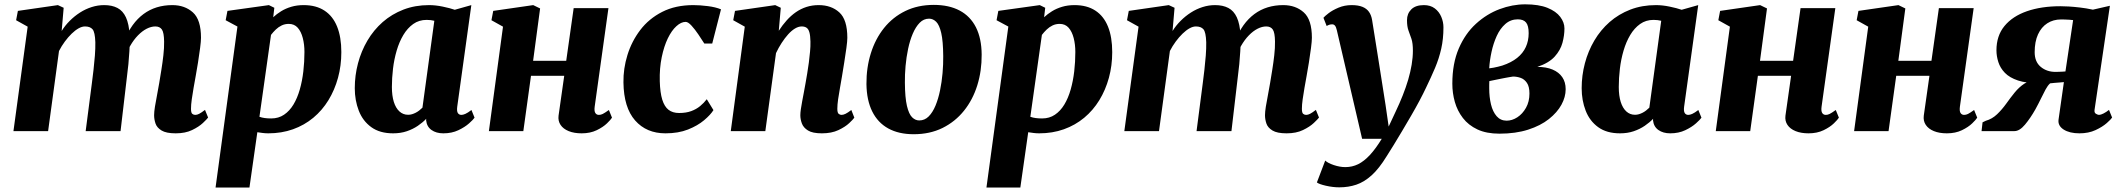

<svg xmlns="http://www.w3.org/2000/svg" viewBox="-20 -590 9557 864"><path d="M266.5 -555 257.5 -450.5Q272.5 -475 293.8 -496.2Q315 -517.5 340 -533.5Q365 -549.5 392.5 -558.2Q420 -567 449 -567Q484 -567 508.5 -554.2Q533 -541.5 546.8 -511.8Q560.5 -482 563.5 -431.5Q564 -423.5 564 -414Q564 -404.5 563.2 -394.5Q562.5 -384.5 561.5 -374L540 -407Q555.5 -447 577 -476.8Q598.5 -506.5 625.8 -526.8Q653 -547 685.5 -557Q718 -567 755.5 -567Q811.5 -567 848 -534.2Q884.5 -501.5 884.5 -420Q884.5 -405 880.5 -374Q876.5 -343 871 -308.5Q865.5 -274 860.5 -247Q856 -222 851.2 -195Q846.5 -168 843 -143.2Q839.5 -118.5 839.5 -100.5Q839.5 -82.5 845.2 -77.8Q851 -73 858.5 -73Q867 -73 876.2 -77.8Q885.5 -82.5 902.5 -95.5L916.5 -61Q911 -53.5 893 -36.5Q875 -19.5 844.5 -4.8Q814 10 770.5 10Q728 10 707 -2.8Q686 -15.5 679.8 -34.2Q673.5 -53 673.5 -71.5Q673.5 -86 677.2 -109.8Q681 -133.5 686.5 -161.2Q692 -189 696.5 -216.5Q701 -243 706.2 -275.8Q711.5 -308.5 715.2 -341.5Q719 -374.5 718.5 -403Q718 -443.5 708.5 -457.2Q699 -471 679 -471Q660.5 -471 640.2 -460.8Q620 -450.5 600.8 -430.8Q581.5 -411 565.8 -383.5Q550 -356 540.5 -321.5L564 -410Q564 -387 562.2 -358.8Q560.5 -330.5 557.8 -301.5Q555 -272.5 551.5 -247L522.5 0H365.5L393.5 -216Q397 -243.5 400.8 -275.5Q404.5 -307.5 407 -339.8Q409.5 -372 409 -400Q407.5 -445.5 396.5 -458.2Q385.5 -471 362.5 -471Q349 -471 333.8 -462.5Q318.5 -454 302.5 -438.5Q286.5 -423 271.8 -403Q257 -383 245.5 -360.5L196.5 0H40.5L104.5 -470L52.5 -499L60.5 -541L240.5 -567Z M950 254 1048.5 -470.5 995.5 -499 1003.5 -541 1190 -567 1214.5 -555 1209.5 -512.5Q1225 -527 1245.2 -539.5Q1265.5 -552 1290.8 -559.5Q1316 -567 1346.5 -567Q1402.5 -567 1440.2 -542.2Q1478 -517.5 1497 -470.2Q1516 -423 1516 -355.5Q1516 -294.5 1501 -239.8Q1486 -185 1458 -139.2Q1430 -93.5 1389.8 -60Q1349.5 -26.5 1298.2 -8.2Q1247 10 1187.5 10Q1175.5 10 1162.8 8.5Q1150 7 1138 5L1102.5 254ZM1147.5 -64.5Q1158.5 -60.5 1171.2 -58.8Q1184 -57 1200.5 -57Q1233.5 -57 1258.2 -73.8Q1283 -90.5 1300.5 -119.5Q1318 -148.5 1329 -187Q1340 -225.5 1345 -268.8Q1350 -312 1350 -356Q1350 -390 1342.5 -419Q1335 -448 1319.8 -465.2Q1304.5 -482.5 1279.5 -482.5Q1262 -482.5 1247.5 -475.5Q1233 -468.5 1221.2 -457.2Q1209.5 -446 1199.5 -433Z M2037.5 -109.5Q2035 -90 2040.2 -81.5Q2045.5 -73 2056.5 -73Q2063.5 -73 2074 -77.5Q2084.5 -82 2101.5 -95L2115.5 -60.5Q2110 -52 2091 -35Q2072 -18 2042.5 -4Q2013 10 1975 10Q1943 10 1921.8 -5Q1900.5 -20 1897.5 -49L1898 -55.5Q1882.5 -39 1860.5 -24Q1838.5 -9 1810.8 0.5Q1783 10 1749 10Q1689 10 1650.8 -17.8Q1612.5 -45.5 1594.5 -92Q1576.5 -138.5 1576.5 -193Q1576.5 -250.5 1591 -305.2Q1605.5 -360 1633.5 -407.5Q1661.5 -455 1702.2 -490.8Q1743 -526.5 1795.5 -546.8Q1848 -567 1911 -567Q1940 -567 1972.5 -560.2Q2005 -553.5 2026.5 -546L2101 -567ZM1934.5 -496.5Q1926.5 -498.5 1917.8 -499.5Q1909 -500.5 1900 -500.5Q1865.5 -500.5 1839.5 -482Q1813.5 -463.5 1795 -432.5Q1776.5 -401.5 1765 -362.2Q1753.5 -323 1748.5 -280.8Q1743.5 -238.5 1743.5 -198.5Q1743.5 -159.5 1752.2 -131.5Q1761 -103.5 1777.5 -88.5Q1794 -73.5 1816.5 -73.5Q1825.5 -73.5 1834 -76Q1842.5 -78.5 1850.8 -82.8Q1859 -87 1866.5 -92.8Q1874 -98.5 1881 -105.5Z M2656 -109.5Q2653.5 -90 2659 -81.5Q2664.5 -73 2675 -73Q2683.5 -73 2692.2 -77.2Q2701 -81.5 2720 -95L2734 -60.5Q2729 -52 2711.5 -35Q2694 -18 2665 -4Q2636 10 2597.5 10Q2563.5 10 2539 0Q2514.5 -10 2502.5 -28Q2490.5 -46 2493.5 -69.5L2519 -249H2369.5L2335 0H2180L2243.5 -470L2191.5 -499L2199.5 -541L2379.5 -567L2410.5 -552L2379 -316.5H2528L2561.5 -553.5H2718Z M2974.5 10Q2889 10 2838 -48Q2787 -106 2785.5 -219Q2784.5 -281 2803.5 -342.5Q2822.5 -404 2861.2 -455Q2900 -506 2959.8 -536.5Q3019.5 -567 3100 -567Q3129.5 -567 3165 -562.5Q3200.5 -558 3224.5 -548L3185 -394H3149.5Q3138 -412 3122.8 -434.8Q3107.5 -457.5 3092 -474.5Q3076.5 -491.5 3065.5 -491.5Q3045 -491.5 3023.8 -472.2Q3002.5 -453 2985.2 -417.5Q2968 -382 2957.8 -332.8Q2947.5 -283.5 2949 -224.5Q2950.5 -173 2960.2 -141.5Q2970 -110 2988.5 -95.8Q3007 -81.5 3036 -81.5Q3067.5 -81.5 3090.5 -90Q3113.5 -98.5 3130.5 -112.5Q3147.5 -126.5 3160.5 -143.5L3190.5 -94.5Q3177.5 -73.5 3148.5 -49Q3119.5 -24.5 3076 -7.2Q3032.5 10 2974.5 10Z M3484.5 -451.5Q3501 -477 3520 -498.2Q3539 -519.5 3561.2 -535Q3583.5 -550.5 3609.2 -558.8Q3635 -567 3664 -567Q3721 -567 3757 -534.2Q3793 -501.5 3793 -420Q3793 -405 3788.8 -374Q3784.5 -343 3779 -308.5Q3773.5 -274 3769 -247Q3765 -222 3760 -195Q3755 -168 3751.5 -143.2Q3748 -118.5 3748 -100.5Q3748 -82.5 3754 -77.8Q3760 -73 3766.5 -73Q3775 -73 3784.8 -77.8Q3794.5 -82.5 3811 -95L3824.5 -60.5Q3819.5 -53 3801.5 -36Q3783.5 -19 3752.8 -4.5Q3722 10 3678.5 10Q3636.5 10 3616 -2.8Q3595.5 -15.5 3588.5 -34.2Q3581.5 -53 3581.5 -71.5Q3581.5 -82.5 3583.8 -98.5Q3586 -114.5 3589.8 -134.2Q3593.5 -154 3597.5 -175Q3601.5 -196 3605 -216Q3608.5 -236 3612.5 -259.8Q3616.5 -283.5 3619.8 -308.5Q3623 -333.5 3625.2 -357.5Q3627.5 -381.5 3627 -403Q3626.5 -430 3622.2 -444.8Q3618 -459.5 3609.5 -465.2Q3601 -471 3587.5 -471Q3573 -471 3557.2 -461.5Q3541.5 -452 3526.5 -435.2Q3511.5 -418.5 3497.5 -397Q3483.5 -375.5 3472 -351L3424 0H3268.5L3331.5 -470L3279.5 -499L3287.5 -541L3468.5 -567L3493.5 -555Z M4182 -568Q4250.5 -568 4298.5 -542.5Q4346.5 -517 4371.8 -467Q4397 -417 4397.5 -344.5Q4398 -271 4377.8 -206Q4357.5 -141 4318 -91.8Q4278.5 -42.5 4221.5 -14.2Q4164.5 14 4091.5 14Q4024.5 14 3977.2 -12Q3930 -38 3905 -88.5Q3880 -139 3879 -211.5Q3878.5 -285.5 3898.8 -350.2Q3919 -415 3958.2 -464Q3997.5 -513 4054 -540.5Q4110.5 -568 4182 -568ZM4161 -506Q4136.5 -506 4118.5 -487.5Q4100.5 -469 4087.5 -438.5Q4074.5 -408 4066.5 -370.2Q4058.5 -332.5 4055 -293Q4051.5 -253.5 4052 -218Q4052.5 -150.5 4061.2 -113.5Q4070 -76.5 4084.5 -62.2Q4099 -48 4116.5 -48Q4141 -48 4159 -66Q4177 -84 4189.8 -114.8Q4202.5 -145.5 4210.2 -183.2Q4218 -221 4221.5 -261Q4225 -301 4224.5 -337.5Q4224 -405.5 4215.5 -441.8Q4207 -478 4192.8 -492Q4178.5 -506 4161 -506Z M4419 254 4517.5 -470.5 4464.5 -499 4472.5 -541 4659 -567 4683.5 -555 4678.5 -512.5Q4694 -527 4714.2 -539.5Q4734.5 -552 4759.8 -559.5Q4785 -567 4815.5 -567Q4871.5 -567 4909.2 -542.2Q4947 -517.5 4966 -470.2Q4985 -423 4985 -355.5Q4985 -294.5 4970 -239.8Q4955 -185 4927 -139.2Q4899 -93.5 4858.8 -60Q4818.5 -26.5 4767.2 -8.2Q4716 10 4656.5 10Q4644.5 10 4631.8 8.5Q4619 7 4607 5L4571.5 254ZM4616.5 -64.5Q4627.5 -60.5 4640.2 -58.8Q4653 -57 4669.5 -57Q4702.5 -57 4727.2 -73.8Q4752 -90.5 4769.5 -119.5Q4787 -148.5 4798 -187Q4809 -225.5 4814 -268.8Q4819 -312 4819 -356Q4819 -390 4811.5 -419Q4804 -448 4788.8 -465.2Q4773.5 -482.5 4748.5 -482.5Q4731 -482.5 4716.5 -475.5Q4702 -468.5 4690.2 -457.2Q4678.5 -446 4668.5 -433Z M5265.5 -555 5256.5 -450.5Q5271.5 -475 5292.8 -496.2Q5314 -517.5 5339 -533.5Q5364 -549.5 5391.5 -558.2Q5419 -567 5448 -567Q5483 -567 5507.5 -554.2Q5532 -541.5 5545.8 -511.8Q5559.5 -482 5562.5 -431.5Q5563 -423.5 5563 -414Q5563 -404.5 5562.2 -394.5Q5561.5 -384.5 5560.5 -374L5539 -407Q5554.5 -447 5576 -476.8Q5597.5 -506.5 5624.8 -526.8Q5652 -547 5684.5 -557Q5717 -567 5754.5 -567Q5810.5 -567 5847 -534.2Q5883.5 -501.5 5883.5 -420Q5883.5 -405 5879.5 -374Q5875.5 -343 5870 -308.5Q5864.5 -274 5859.5 -247Q5855 -222 5850.2 -195Q5845.5 -168 5842 -143.2Q5838.5 -118.5 5838.5 -100.5Q5838.5 -82.5 5844.2 -77.8Q5850 -73 5857.5 -73Q5866 -73 5875.2 -77.8Q5884.5 -82.5 5901.5 -95.5L5915.5 -61Q5910 -53.5 5892 -36.5Q5874 -19.5 5843.5 -4.8Q5813 10 5769.5 10Q5727 10 5706 -2.8Q5685 -15.5 5678.8 -34.2Q5672.5 -53 5672.5 -71.5Q5672.5 -86 5676.2 -109.8Q5680 -133.5 5685.5 -161.2Q5691 -189 5695.5 -216.5Q5700 -243 5705.2 -275.8Q5710.5 -308.5 5714.2 -341.5Q5718 -374.5 5717.5 -403Q5717 -443.5 5707.5 -457.2Q5698 -471 5678 -471Q5659.5 -471 5639.2 -460.8Q5619 -450.5 5599.8 -430.8Q5580.5 -411 5564.8 -383.5Q5549 -356 5539.5 -321.5L5563 -410Q5563 -387 5561.2 -358.8Q5559.5 -330.5 5556.8 -301.5Q5554 -272.5 5550.5 -247L5521.5 0H5364.5L5392.5 -216Q5396 -243.5 5399.8 -275.5Q5403.5 -307.5 5406 -339.8Q5408.5 -372 5408 -400Q5406.5 -445.5 5395.5 -458.2Q5384.5 -471 5361.5 -471Q5348 -471 5332.8 -462.5Q5317.5 -454 5301.5 -438.5Q5285.5 -423 5270.8 -403Q5256 -383 5244.5 -360.5L5195.5 0H5039.5L5103.5 -470L5051.5 -499L5059.5 -541L5239.5 -567Z M5996 -453Q5992.5 -468.5 5987.5 -474.5Q5982.5 -480.5 5975 -480.5Q5968.5 -480.5 5962.5 -478.8Q5956.5 -477 5950 -473L5935.5 -510Q5940.5 -516.5 5958.2 -530.2Q5976 -544 6003.2 -555.5Q6030.5 -567 6062.5 -567Q6092 -567 6111 -559.2Q6130 -551.5 6140.5 -536.5Q6151 -521.5 6154.5 -499.5Q6162 -451.5 6169.8 -403.8Q6177.5 -356 6185 -308.2Q6192.5 -260.5 6200 -213Q6207.5 -165.5 6215 -117.5L6229 -20.5L6260.5 -88Q6278 -124.5 6292.2 -160.5Q6306.5 -196.5 6316.8 -231.2Q6327 -266 6332.5 -299Q6338 -332 6338 -362Q6338 -396 6331.5 -415.2Q6325 -434.5 6318.2 -452.5Q6311.5 -470.5 6311.5 -499.5Q6311.5 -528.5 6330.8 -547.8Q6350 -567 6387.5 -567Q6417 -567 6436.5 -552.2Q6456 -537.5 6465.8 -514.2Q6475.5 -491 6475.5 -467Q6475.5 -414.5 6465.5 -370.5Q6455.5 -326.5 6437.8 -284.5Q6420 -242.5 6397 -195Q6385 -169.5 6367.8 -137Q6350.5 -104.5 6330 -69.2Q6309.5 -34 6289.2 0.2Q6269 34.5 6251 63.5Q6233 92.5 6220 113Q6186 168.5 6152.5 198.8Q6119 229 6083.5 241Q6048 253 6007 253Q5978 253 5946.5 245.8Q5915 238.5 5906 231L5943.5 132.5Q5954.5 143.5 5982 152.8Q6009.5 162 6034 162Q6065 162 6091.8 148.8Q6118.5 135.5 6144.5 107.5Q6170.5 79.5 6198 34.5H6109.5Z M6727.5 11.5Q6669 11.5 6628.5 -7.5Q6588 -26.5 6563 -59Q6538 -91.5 6526.8 -131.2Q6515.5 -171 6515.5 -213.5Q6515.5 -304.5 6544.5 -371.8Q6573.5 -439 6621.8 -483Q6670 -527 6728 -548.8Q6786 -570.5 6843.5 -570.5Q6904.5 -570.5 6943.5 -554.8Q6982.5 -539 7001.2 -514Q7020 -489 7020 -462Q7020 -430.5 7011 -397.2Q7002 -364 6976 -335.2Q6950 -306.5 6898 -289Q6938 -289 6966.5 -277Q6995 -265 7010.2 -242.8Q7025.5 -220.5 7025.5 -188.5Q7025.5 -153.5 7006.5 -118.8Q6987.5 -84 6950 -54.2Q6912.5 -24.5 6856.5 -6.5Q6800.5 11.5 6727.5 11.5ZM6760 -47Q6784.5 -47 6808 -62.2Q6831.5 -77.5 6847 -105Q6862.5 -132.5 6862.5 -169Q6862.5 -200.5 6851.2 -217Q6840 -233.5 6823.2 -239.5Q6806.5 -245.5 6788.5 -245.5Q6781 -244.5 6772.8 -243Q6764.5 -241.5 6756 -240Q6747.5 -238.5 6738 -236.5Q6723.5 -233.5 6709.8 -230.8Q6696 -228 6682 -225Q6681.5 -217 6681.5 -208.5Q6681.5 -200 6681.5 -192Q6681.5 -153 6689.5 -120Q6697.5 -87 6715 -67Q6732.5 -47 6760 -47ZM6681.5 -282.5Q6691.5 -283.5 6701.5 -285.5Q6711.5 -287.5 6721.2 -289.8Q6731 -292 6740.5 -295Q6781 -308.5 6807.2 -329.5Q6833.5 -350.5 6846.2 -378.5Q6859 -406.5 6859 -440.5Q6859 -474.5 6847.2 -488.8Q6835.5 -503 6810 -503Q6778 -503 6754.2 -482.2Q6730.5 -461.5 6715.2 -428Q6700 -394.5 6691.8 -356.2Q6683.5 -318 6681.5 -282.5Z M7558.5 -109.5Q7556 -90 7561.2 -81.5Q7566.5 -73 7577.5 -73Q7584.5 -73 7595 -77.5Q7605.5 -82 7622.5 -95L7636.5 -60.5Q7631 -52 7612 -35Q7593 -18 7563.5 -4Q7534 10 7496 10Q7464 10 7442.8 -5Q7421.5 -20 7418.5 -49L7419 -55.5Q7403.5 -39 7381.5 -24Q7359.5 -9 7331.8 0.5Q7304 10 7270 10Q7210 10 7171.8 -17.8Q7133.5 -45.5 7115.5 -92Q7097.5 -138.5 7097.5 -193Q7097.5 -250.5 7112 -305.2Q7126.5 -360 7154.5 -407.5Q7182.5 -455 7223.2 -490.8Q7264 -526.5 7316.5 -546.8Q7369 -567 7432 -567Q7461 -567 7493.5 -560.2Q7526 -553.5 7547.5 -546L7622 -567ZM7455.5 -496.5Q7447.5 -498.5 7438.8 -499.5Q7430 -500.5 7421 -500.5Q7386.5 -500.5 7360.5 -482Q7334.5 -463.5 7316 -432.5Q7297.5 -401.5 7286 -362.2Q7274.5 -323 7269.5 -280.8Q7264.5 -238.5 7264.5 -198.5Q7264.5 -159.5 7273.2 -131.5Q7282 -103.5 7298.5 -88.5Q7315 -73.5 7337.5 -73.5Q7346.5 -73.5 7355 -76Q7363.5 -78.5 7371.8 -82.8Q7380 -87 7387.5 -92.8Q7395 -98.5 7402 -105.5Z M8177 -109.5Q8174.5 -90 8180 -81.5Q8185.5 -73 8196 -73Q8204.5 -73 8213.2 -77.2Q8222 -81.5 8241 -95L8255 -60.5Q8250 -52 8232.5 -35Q8215 -18 8186 -4Q8157 10 8118.5 10Q8084.5 10 8060 0Q8035.5 -10 8023.5 -28Q8011.5 -46 8014.5 -69.5L8040 -249H7890.5L7856 0H7701L7764.5 -470L7712.5 -499L7720.5 -541L7900.5 -567L7931.5 -552L7900 -316.5H8049L8082.5 -553.5H8239Z M8799.5 -109.5Q8797 -90 8802.5 -81.5Q8808 -73 8818.5 -73Q8827 -73 8835.8 -77.2Q8844.5 -81.5 8863.5 -95L8877.5 -60.5Q8872.5 -52 8855 -35Q8837.5 -18 8808.5 -4Q8779.5 10 8741 10Q8707 10 8682.5 0Q8658 -10 8646 -28Q8634 -46 8637 -69.5L8662.5 -249H8513L8478.5 0H8323.5L8387 -470L8335 -499L8343 -541L8523 -567L8554 -552L8522.5 -316.5H8671.5L8705 -553.5H8861.5Z M9470.5 -95.5 9484.5 -61Q9480 -53.5 9460.5 -36.2Q9441 -19 9409.8 -4.5Q9378.5 10 9337.5 10Q9293 10 9266.2 -7.2Q9239.5 -24.5 9243.5 -52L9267.5 -220.5Q9260 -219.5 9248.2 -218.8Q9236.5 -218 9225 -217Q9213.5 -216 9205.5 -215Q9194.5 -205 9185 -187.2Q9175.5 -169.5 9164.5 -146.8Q9153.5 -124 9139 -97.5Q9117 -58.5 9092.5 -29.2Q9068 0 9045 0H8897L8901.5 -39.5L8916 -46.5Q8944.5 -54.5 8966.8 -75.8Q8989 -97 9007.8 -123.2Q9026.5 -149.5 9046.2 -173.8Q9066 -198 9089.5 -213.5Q9113 -229 9145 -227.5L9157.5 -216Q9099 -215 9061 -227.8Q9023 -240.5 9002 -262.2Q8981 -284 8972.5 -310.8Q8964 -337.5 8964 -363.5Q8964 -429 9000.2 -473Q9036.5 -517 9101.2 -539.5Q9166 -562 9252 -562Q9267 -562 9289.2 -560.8Q9311.5 -559.5 9339.8 -556.2Q9368 -553 9398 -546.5L9474.5 -564L9405.5 -96Q9403.5 -82.5 9412 -77.8Q9420.5 -73 9425.5 -73Q9433 -73 9445.5 -79.2Q9458 -85.5 9470.5 -95.5ZM9274.5 -268.5 9309 -499.5Q9303.5 -500.5 9292.5 -501.2Q9281.5 -502 9270.8 -502.2Q9260 -502.5 9255 -502.5Q9219.5 -502.5 9192.8 -485.2Q9166 -468 9151 -435.2Q9136 -402.5 9136 -355Q9136 -312 9163.2 -289.2Q9190.5 -266.5 9229.5 -266.5Q9234 -266.5 9242.8 -266.8Q9251.5 -267 9260.8 -267.5Q9270 -268 9274.5 -268.5Z"/></svg>

Font: Merriweather 20pt Black
Style: Italic
Weight: 900
Italic angle: -7.8°
Version: Version 2.101